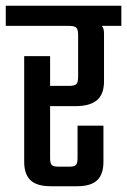

<svg xmlns="http://www.w3.org/2000/svg" viewBox="-40 -646 441 666"><path d="M380.9 -626V-556.2H313Q320.8 -548.3 320.8 -529.8V-363.8Q320.8 -319.3 296.4 -298.6Q272 -277.8 221.2 -277.8H133.8V-97.2Q133.8 -79.6 139.6 -73.7Q145.5 -67.9 163.1 -67.9H201.2Q217.8 -67.9 223.4 -73.7Q229 -79.6 229 -97.2V-210H318.8V-85Q318.8 -41.5 297.1 -20.8Q275.4 0 227.1 0H136.2Q87.9 0 65.9 -20.8Q43.9 -41.5 43.9 -85V-451.2H133.8V-348.1H199.2Q218.8 -348.1 224.9 -354.2Q231 -360.4 231 -379.9V-523.9Q231 -543.5 224.9 -549.8Q218.8 -556.2 199.2 -556.2H-20V-626Z"/></svg>

Font: Teko
Style: Regular
Weight: 400
Designer: Manushi Parikh, Jonny Pinhorn
Foundry: Indian Type Foundry
Version: Version 2.000;PS 1.0;hotconv 1.0.79;makeotf.lib2.5.61930